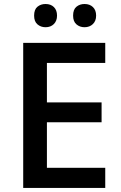

<svg xmlns="http://www.w3.org/2000/svg" viewBox="-20 -925 598 945"><path d="M94.2 0ZM498 0H94.2V-713.9H498V-615.2H210.9V-420.9H480V-323.2H210.9V-99.1H498ZM147.9 -848.1Q147.9 -878.4 164.3 -891.8Q180.7 -905.3 204.1 -905.3Q230 -905.3 245.4 -890.1Q260.7 -875 260.7 -848.1Q260.7 -822.3 245.1 -806.6Q229.5 -791 204.1 -791Q180.7 -791 164.3 -805.2Q147.9 -819.3 147.9 -848.1ZM339.8 -848.1Q339.8 -878.4 356.2 -891.8Q372.6 -905.3 396 -905.3Q421.9 -905.3 437.5 -890.1Q453.1 -875 453.1 -848.1Q453.1 -821.8 437 -806.4Q420.9 -791 396 -791Q372.6 -791 356.2 -805.2Q339.8 -819.3 339.8 -848.1Z"/></svg>

Font: Open Sans Semibold
Style: Regular
Weight: 600
Foundry: Ascender Corporation
Version: Version 1.10; ttfautohint (v1.5.65-e2d9)